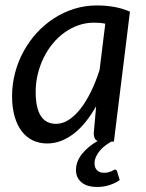

<svg xmlns="http://www.w3.org/2000/svg" viewBox="-20 -534 551 724"><path d="M413.5 105.5Q419.5 105.5 421.5 112L431.5 145Q415.5 156.5 393.2 163.8Q371 171 347 171Q308 171 287.2 153.5Q266.5 136 266.5 107Q266.5 90.5 272.5 75.2Q278.5 60 289.5 46.2Q300.5 32.5 315.2 20.2Q330 8 348 -2.5Q339.5 -6.5 336.5 -14Q333.5 -21.5 333.5 -31L342.5 -133.5Q324.5 -101.5 303.8 -75.5Q283 -49.5 259.8 -31.2Q236.5 -13 211 -3Q185.5 7 158 7Q128 7 103.5 -4.8Q79 -16.5 61.8 -39.2Q44.5 -62 35 -95.2Q25.5 -128.5 25.5 -171.5Q25.5 -216.5 36.8 -259.2Q48 -302 68.8 -340Q89.5 -378 118.5 -409.8Q147.5 -441.5 183.2 -464.8Q219 -488 260 -500.8Q301 -513.5 346 -513.5Q378.5 -513.5 409.2 -508.2Q440 -503 470 -490L409.5 0H399.5Q389 6 377.8 14.2Q366.5 22.5 357.5 33Q348.5 43.5 342.5 56Q336.5 68.5 336.5 82.5Q336.5 98.5 346 108Q355.5 117.5 371.5 117.5Q381.5 117.5 388.5 115.8Q395.5 114 400.2 111.8Q405 109.5 408 107.5Q411 105.5 413.5 105.5ZM191.5 -67Q216 -67 239.5 -82.2Q263 -97.5 284 -124.5Q305 -151.5 323.2 -188.8Q341.5 -226 355.5 -270.5L377 -444.5Q366 -447 355.2 -447.8Q344.5 -448.5 334 -448.5Q304 -448.5 276 -438.8Q248 -429 223.5 -411.5Q199 -394 179 -369.8Q159 -345.5 144.8 -316.5Q130.5 -287.5 122.5 -254.8Q114.5 -222 114.5 -187.5Q114.5 -67 191.5 -67Z"/></svg>

Font: Lato
Style: Italic
Weight: 400
Italic angle: -7°
Designer: Lukasz Dziedzic
Foundry: tyPoland Lukasz Dziedzic
Version: Version 2.007; 2014-02-27